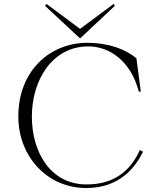

<svg xmlns="http://www.w3.org/2000/svg" viewBox="-20 -930 803 964"><path d="M418 -715C231 -715 72 -575 72 -345C72 -143 219 15 414 14C582 14 660 -91 698 -168L682 -177C642 -85 563 -3 414 -4C234 -4 140 -166 140 -344C140 -533 246 -697 423 -697C531 -697 637 -623 677 -470H687L665 -637C613 -681 529 -715 418 -715ZM206 -901 382 -737 557 -901 550 -910 382 -785 214 -910Z"/></svg>

Font: Sprat Light
Style: Regular
Weight: 300
Designer: Ethan Nakache
Foundry: Collletttivo
Version: Version 2.000;Glyphs 3.2 (3217)